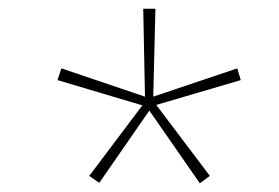

<svg xmlns="http://www.w3.org/2000/svg" viewBox="-20 -778 640 441"><path d="M323 -524 208 -358 185 -374 307 -536 112 -594 121 -621 313 -556 309 -758H337L332 -556L525 -621L533 -594L339 -537L462 -374L439 -357Z"/></svg>

Font: Noto Sans Mono UI Thin
Style: Regular
Weight: 250
Monospace: yes
Designer: Monotype Design team
Foundry: Monotype Imaging Inc.
Version: Version 1.000